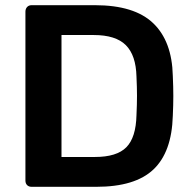

<svg xmlns="http://www.w3.org/2000/svg" viewBox="-20 -720 743 740"><path d="M102 0Q91 0 84.5 -6.5Q78 -13 78 -24V-675Q78 -686 84.5 -693Q91 -700 102 -700H346Q498 -700 570.5 -630.5Q643 -561 646 -428Q647 -406 647.5 -387Q648 -368 648 -350Q648 -332 647.5 -313.5Q647 -295 646 -273Q642 -134 571.5 -67Q501 0 351 0ZM217 -115H346Q430 -115 467 -152.5Q504 -190 506 -276Q507 -298 507.5 -316Q508 -334 508 -351Q508 -368 507.5 -385.5Q507 -403 506 -425Q504 -507 465 -546Q426 -585 341 -585H217Z"/></svg>

Font: Fz Rubik Med
Style: Regular
Weight: 500
Designer: Hubert and Fischer
Foundry: Hubert and Fischer
Version: Vit hóa bi FontZin.com